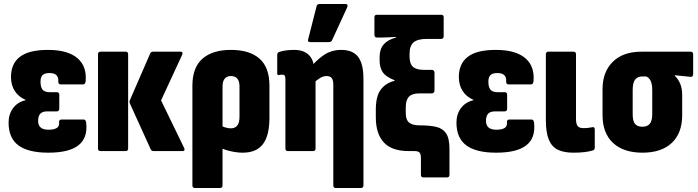

<svg xmlns="http://www.w3.org/2000/svg" viewBox="-20 -757 3499 962"><path d="M222 8Q122 8 72.5 -28.5Q23 -65 23 -143Q23 -184 45 -214.5Q67 -245 108 -255V-257Q74 -271 54.5 -300.5Q35 -330 35 -371Q35 -438 80 -472.5Q125 -507 220 -507Q319 -507 367.5 -466Q416 -425 409 -349Q407 -334 396 -334H285Q272 -334 272 -348Q274 -368 263.5 -379.5Q253 -391 229 -391Q203 -391 193 -380.5Q183 -370 183 -348Q183 -320 193.5 -307.5Q204 -295 230 -295H265Q277 -295 277 -282V-213Q277 -199 265 -199H218Q193 -199 182 -187.5Q171 -176 171 -151Q171 -129 184 -118Q197 -107 224 -107Q250 -107 264 -115.5Q278 -124 276 -144Q275 -158 288 -158H400Q410 -158 412 -141Q420 -66 373 -29Q326 8 222 8Z M750 0Q739 0 735 -9L632 -236Q626 -248 632 -258L733 -490Q737 -498 747 -498H884Q899 -498 893 -483L787 -254L902 -17Q906 -10 904 -5Q902 0 895 0ZM484 0Q471 0 471 -13V-485Q471 -498 484 -498H609Q622 -498 622 -485V-13Q622 0 609 0Z M957 185Q944 185 944 172V-327Q944 -419 994.5 -463Q1045 -507 1137 -507Q1231 -507 1280.5 -463Q1330 -419 1330 -328V-167Q1330 -78 1297.5 -35Q1265 8 1196 8Q1168 8 1135 0.5Q1102 -7 1078 -20L1077 -132Q1091 -124 1107 -119Q1123 -114 1136 -114Q1158 -114 1169 -128Q1180 -142 1180 -173V-324Q1180 -350 1169 -363Q1158 -376 1137 -376Q1117 -376 1106 -363Q1095 -350 1095 -324V172Q1095 185 1082 185Z M1663 185Q1650 185 1650 172V-333Q1650 -356 1642 -366Q1634 -376 1616 -376Q1600 -376 1583.5 -366Q1567 -356 1551 -340L1533 -415Q1561 -452 1600 -479.5Q1639 -507 1690 -507Q1747 -507 1774 -472.5Q1801 -438 1801 -362V172Q1801 185 1788 185ZM1423 0Q1410 0 1410 -13V-357Q1410 -373 1406.5 -378Q1403 -383 1394 -383Q1389 -383 1385.5 -382.5Q1382 -382 1377 -381Q1369 -379 1369 -390V-483Q1369 -495 1383 -498Q1399 -503 1417.5 -505Q1436 -507 1454 -507Q1502 -507 1528 -481Q1554 -455 1554 -405V-389L1561 -369V-13Q1561 0 1548 0ZM1534 -546Q1520 -546 1524 -560L1566 -725Q1567 -732 1571.5 -734.5Q1576 -737 1582 -737H1710Q1727 -737 1719 -719L1644 -556Q1640 -546 1627 -546Z M2102 132Q2089 132 2089 119V35Q2089 16 2082.5 8Q2076 0 2058 0H2029Q1943 0 1903 -43.5Q1863 -87 1863 -169V-208Q1863 -276 1888.5 -309Q1914 -342 1957 -352V-355Q1913 -372 1897.5 -395.5Q1882 -419 1882 -454V-471Q1882 -511 1902.5 -534.5Q1923 -558 1964 -569V-572Q1943 -571 1927 -570Q1911 -569 1896 -569H1868Q1856 -569 1856 -583V-670Q1856 -683 1868 -683H2191Q2203 -683 2203 -670V-576Q2203 -562 2190 -562H2117Q2073 -562 2052.5 -545Q2032 -528 2032 -487V-474Q2032 -438 2049 -422.5Q2066 -407 2103 -407H2144Q2149 -407 2153 -403Q2157 -399 2157 -393V-303Q2157 -297 2153 -293Q2149 -289 2144 -289H2080Q2045 -289 2029 -272.5Q2013 -256 2013 -219V-191Q2013 -157 2029.5 -143Q2046 -129 2082 -129Q2132 -129 2165 -121.5Q2198 -114 2215 -89Q2232 -64 2232 -11V119Q2232 132 2219 132Z M2466 8Q2366 8 2316.5 -28.5Q2267 -65 2267 -143Q2267 -184 2289 -214.5Q2311 -245 2352 -255V-257Q2318 -271 2298.5 -300.5Q2279 -330 2279 -371Q2279 -438 2324 -472.5Q2369 -507 2464 -507Q2563 -507 2611.5 -466Q2660 -425 2653 -349Q2651 -334 2640 -334H2529Q2516 -334 2516 -348Q2518 -368 2507.5 -379.5Q2497 -391 2473 -391Q2447 -391 2437 -380.5Q2427 -370 2427 -348Q2427 -320 2437.5 -307.5Q2448 -295 2474 -295H2509Q2521 -295 2521 -282V-213Q2521 -199 2509 -199H2462Q2437 -199 2426 -187.5Q2415 -176 2415 -151Q2415 -129 2428 -118Q2441 -107 2468 -107Q2494 -107 2508 -115.5Q2522 -124 2520 -144Q2519 -158 2532 -158H2644Q2654 -158 2656 -141Q2664 -66 2617 -29Q2570 8 2466 8Z M2853 8Q2807 8 2776.5 -6Q2746 -20 2730.5 -55.5Q2715 -91 2715 -155V-485Q2715 -498 2728 -498H2853Q2866 -498 2866 -485V-162Q2866 -135 2874.5 -125Q2883 -115 2904 -115Q2917 -115 2928.5 -116.5Q2940 -118 2950 -120Q2960 -121 2960 -108V-18Q2960 -5 2949 -3Q2933 2 2909.5 5Q2886 8 2853 8Z M3199 8Q3104 8 3051.5 -41Q2999 -90 2999 -180V-310Q2999 -397 3050.5 -447.5Q3102 -498 3193 -498H3440Q3453 -498 3453 -485V-386Q3453 -379 3449.5 -375Q3446 -371 3440 -372L3361 -380V-377Q3376 -364 3387 -340Q3398 -316 3398 -281V-180Q3398 -90 3346 -41Q3294 8 3199 8ZM3199 -122Q3223 -122 3235.5 -136.5Q3248 -151 3248 -185V-307Q3248 -328 3244 -341.5Q3240 -355 3233.5 -362.5Q3227 -370 3218 -374H3198Q3175 -374 3162.5 -358.5Q3150 -343 3150 -306V-185Q3150 -151 3161.5 -136.5Q3173 -122 3199 -122Z"/></svg>

Font: Sofia Sans Condensed Black
Style: Regular
Weight: 900
Designer: Botio Nikoltchev, Ani Petrova
Foundry: lettersoup
Version: Version 4.101